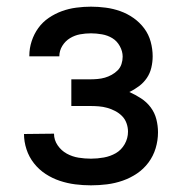

<svg xmlns="http://www.w3.org/2000/svg" viewBox="-20 -548 540 576"><path d="M253 8Q229 8 205.5 5Q182 2 159.5 -5.5Q137 -13 117 -26Q97 -39 82 -58Q67 -77 59.5 -100Q52 -123 52 -146L142 -147Q142 -128 153 -112Q164 -96 180.5 -87Q197 -78 215.5 -75Q234 -72 253 -72Q272 -72 291.5 -75.5Q311 -79 327.5 -88.5Q344 -98 354 -115.5Q364 -133 364 -153Q364 -166 359.5 -178.5Q355 -191 346 -200Q337 -209 325.5 -215Q314 -221 301.5 -224.5Q289 -228 276 -229Q263 -230 250 -230H194V-310H250Q261 -310 272.5 -311Q284 -312 294.5 -315Q305 -318 315 -323.5Q325 -329 333 -337Q341 -345 344.5 -356Q348 -367 348 -378Q348 -394 339.5 -409.5Q331 -425 317 -433.5Q303 -442 286 -445Q269 -448 253 -448Q236 -448 220 -445Q204 -442 190 -433.5Q176 -425 167 -410.5Q158 -396 158 -379H68V-381Q68 -403 75 -424.5Q82 -446 95 -464Q108 -482 126.5 -494.5Q145 -507 165.5 -514.5Q186 -522 208.5 -525Q231 -528 253 -528Q275 -528 297.5 -525Q320 -522 341 -514.5Q362 -507 380.5 -494Q399 -481 412.5 -463Q426 -445 432 -423Q438 -401 438 -379Q438 -362 434 -345Q430 -328 420.5 -314Q411 -300 397 -289.5Q383 -279 368 -272Q386 -264 403 -253Q420 -242 432 -226Q444 -210 449 -190.5Q454 -171 454 -151Q454 -127 447 -103.5Q440 -80 425.5 -60.5Q411 -41 391 -27.5Q371 -14 348 -6Q325 2 301 5Q277 8 253 8Z"/></svg>

Font: Iosevka SS10 Medium
Style: Regular
Weight: 500
Monospace: yes
Designer: Belleve Invis
Foundry: Belleve Invis
Version: Version 28.0.6; ttfautohint (v1.8.4)